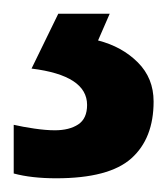

<svg xmlns="http://www.w3.org/2000/svg" viewBox="-35 -71 244 280"><path d="M189 77Q189 131 156.5 160Q124 189 47 189Q11 189 -15 182V111Q-2 114 15 116.5Q32 119 45 119Q66 119 79 110.5Q92 102 92 82Q92 39 11 29L50 -51H125L108 -12Q143 -3 166 20Q189 43 189 77Z"/></svg>

Font: Noto Sans Tamil UI SemiCondensed SemiBold
Style: Regular
Weight: 600
Width: 4
Designer: Jelle Bosma - Monotype Design Team
Foundry: Monotype Imaging Inc.
Version: Version 2.004; ttfautohint (v1.8.4.7-5d5b)